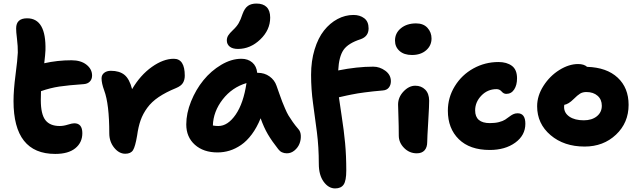

<svg xmlns="http://www.w3.org/2000/svg" viewBox="-20 -843 3559 1068"><path d="M287.1 13.2Q55.2 13.2 55.2 -280.8Q55.2 -341.3 66.4 -426.8Q77.6 -512.2 79.1 -550.8Q79.6 -585 74.5 -627Q69.3 -668.9 69.8 -685.1Q69.8 -741.2 130.9 -741.2Q237.3 -741.2 232.9 -564Q231.9 -539.1 226.1 -491.2Q299.8 -507.8 377.9 -507.8Q429.7 -507.8 460.9 -483.2Q492.2 -458.5 492.2 -422.9Q492.2 -402.3 479.7 -389.4Q467.3 -376.5 445.8 -375Q360.4 -369.1 310.1 -361.6Q259.8 -354 208 -335.9Q207 -319.8 207 -286.1Q207 -208 232.4 -175Q257.8 -142.1 312 -142.1Q333.5 -142.1 357.4 -149.7Q381.3 -157.2 393.1 -157.2Q438 -157.2 438 -102.1Q438 -50.3 399.2 -18.6Q360.4 13.2 287.1 13.2Z M676.8 12.2Q642.1 12.2 615 -21.5Q587.9 -55.2 587.9 -101.1Q587.9 -264.2 559.6 -339.8Q544.9 -379.9 544.9 -407.2Q544.9 -426.3 559.3 -437.7Q573.7 -449.2 596.7 -449.2Q644.5 -449.2 672.4 -426.5Q700.2 -403.8 714.8 -347.2Q760.7 -425.3 824.7 -470.7Q888.7 -516.1 946.8 -516.1Q1007.8 -516.1 1007.8 -421.9Q1007.8 -398.9 997.6 -381.8Q987.3 -364.7 959 -353Q901.9 -329.6 862.5 -303Q823.2 -276.4 799.1 -243.2Q774.9 -210 762.2 -174.1Q749.5 -138.2 742.7 -88.9Q732.4 -27.8 720 -7.8Q707.5 12.2 676.8 12.2Z M1303.7 -570.8Q1273.9 -570.8 1257.8 -583.7Q1241.7 -596.7 1241.7 -618.2Q1241.7 -633.3 1249.5 -645.8Q1257.3 -658.2 1274.9 -674.8Q1296.4 -694.8 1307.6 -714.1Q1318.8 -733.4 1329.1 -765.1Q1340.8 -797.4 1359.1 -810.3Q1377.4 -823.2 1406.7 -823.2Q1443.8 -823.2 1463.4 -803.5Q1482.9 -783.7 1482.9 -745.1Q1482.9 -676.3 1427.7 -623.5Q1372.6 -570.8 1303.7 -570.8ZM1189.9 4.9Q1111.8 4.9 1064 -37.8Q1016.1 -80.6 1016.1 -150.9Q1016.1 -212.9 1042.7 -278.8Q1069.3 -344.7 1111.6 -396.7Q1153.8 -448.7 1210.4 -482.4Q1267.1 -516.1 1322.8 -516.1Q1358.9 -516.1 1383.1 -495.6Q1407.2 -475.1 1410.6 -438H1414.1Q1451.2 -438 1479.2 -418Q1507.3 -397.9 1518.1 -366.2Q1522.9 -353 1533.9 -321.5Q1544.9 -290 1549.8 -277.6Q1554.7 -265.1 1565.2 -240.5Q1575.7 -215.8 1584.7 -200.7Q1593.8 -185.5 1608.2 -165Q1622.6 -144.5 1639.6 -125Q1652.3 -111.3 1653.3 -88.1Q1654.3 -64.9 1645.8 -43.5Q1637.2 -22 1618.2 -6.1Q1599.1 9.8 1575.7 9.8Q1544.9 9.8 1527.8 -13.2Q1492.7 -57.6 1470.2 -95.7Q1447.8 -133.8 1429.7 -185.1Q1408.7 -133.3 1380.6 -95.7Q1352.5 -58.1 1321 -36.6Q1289.6 -15.1 1257.1 -5.1Q1224.6 4.9 1189.9 4.9ZM1194.8 -142.1Q1247.1 -142.1 1290.8 -205.3Q1334.5 -268.6 1351.1 -380.9Q1270.5 -356.9 1218.5 -289.8Q1166.5 -222.7 1164.1 -145Q1177.2 -142.1 1194.8 -142.1Z M1844.2 205.1Q1807.6 205.1 1780.5 168Q1753.4 130.9 1753.4 68.8Q1753.4 -25.4 1742.7 -108.4Q1731.9 -191.4 1721.2 -268.8Q1710.4 -346.2 1710.4 -426.8Q1710.4 -503.9 1730 -567.9Q1749.5 -631.8 1782.2 -673.1Q1814.9 -714.4 1857.4 -737.1Q1899.9 -759.8 1946.3 -759.8Q1981.9 -759.8 2006.1 -741.5Q2030.3 -723.1 2030.3 -685.1Q2030.3 -640.6 1986.3 -625Q1916.5 -602.5 1890.9 -565.4Q1865.2 -528.3 1861.3 -451.2Q1966.3 -472.2 2056.2 -472.2Q2092.3 -472.2 2123.3 -449.5Q2154.3 -426.8 2154.3 -391.1Q2154.3 -370.1 2142.8 -355.7Q2131.3 -341.3 2109.4 -339.8Q2081.1 -337.4 2055.7 -334.7Q2030.3 -332 2007.6 -328.9Q1984.9 -325.7 1970 -323.5Q1955.1 -321.3 1935.5 -317.1Q1916 -313 1909.4 -311.8Q1902.8 -310.5 1884.5 -306.2Q1866.2 -301.8 1865.2 -301.8Q1867.7 -279.8 1880.4 -198.5Q1893.1 -117.2 1899.7 -46.6Q1906.2 23.9 1906.2 105Q1906.2 162.1 1891.6 183.6Q1877 205.1 1844.2 205.1ZM2271.5 -537.1Q2227.5 -537.1 2202.4 -559.6Q2177.2 -582 2177.2 -617.2Q2177.2 -659.2 2210.2 -686Q2243.2 -712.9 2294.4 -712.9Q2335.4 -712.9 2357.9 -688Q2380.4 -663.1 2380.4 -628.9Q2380.4 -589.4 2350.3 -563.2Q2320.3 -537.1 2271.5 -537.1ZM2298.3 9.8Q2257.3 9.8 2227.8 -20Q2198.2 -49.8 2198.2 -88.9Q2198.2 -142.6 2196.3 -192.9Q2194.3 -243.2 2194.3 -261.2Q2194.3 -302.2 2224.6 -334.2Q2254.9 -366.2 2290 -366.2Q2323.2 -366.2 2345 -344.7Q2366.7 -323.2 2367.2 -283.2Q2367.7 -261.7 2362.1 -168Q2356.4 -74.2 2356.4 -53.2Q2356.4 -23.4 2341.6 -6.8Q2326.7 9.8 2298.3 9.8Z M2704.1 -8.8Q2593.3 -8.8 2532.2 -68.6Q2471.2 -128.4 2471.2 -227.1Q2471.2 -300.8 2509.8 -363.5Q2548.3 -426.3 2613 -462.2Q2677.7 -498 2752.9 -498Q2798.8 -498 2827.4 -476.8Q2856 -455.6 2856 -407.2Q2856 -369.6 2840.1 -345.2Q2824.2 -320.8 2795.9 -320.8Q2781.7 -320.8 2770.3 -334Q2758.8 -347.2 2742.2 -347.2Q2692.4 -347.2 2657.7 -311.3Q2623 -275.4 2623 -229Q2623 -158.2 2705.1 -158.2Q2733.9 -158.2 2755.6 -163.8Q2777.3 -169.4 2789.8 -177.5Q2802.2 -185.5 2812.5 -193.6Q2822.8 -201.7 2834 -207.3Q2845.2 -212.9 2858.9 -212.9Q2902.3 -212.9 2902.3 -154.8Q2902.3 -90.3 2846.2 -49.6Q2790 -8.8 2704.1 -8.8Z M3231.9 -27.8Q3117.2 -27.8 3042.5 -91.3Q2967.8 -154.8 2967.8 -252Q2967.8 -310.1 3002.9 -365.2Q3038.1 -420.4 3091.3 -453.6Q3144.5 -486.8 3195.8 -486.8Q3228.5 -486.8 3245.6 -471.2Q3355 -467.8 3415.8 -411.1Q3476.6 -354.5 3476.6 -259.8Q3476.6 -160.2 3406.5 -94Q3336.4 -27.8 3231.9 -27.8ZM3117.7 -248Q3117.7 -214.4 3147.5 -194.1Q3177.2 -173.8 3227.5 -173.8Q3272 -173.8 3299.8 -196Q3327.6 -218.3 3327.6 -254.9Q3327.6 -289.6 3304 -310.3Q3280.3 -331.1 3241.7 -331.1Q3221.2 -331.1 3206.8 -322.3Q3192.4 -313.5 3170.9 -292Q3142.6 -263.7 3118.7 -259.8Q3117.7 -255.9 3117.7 -248Z"/></svg>

Font: Shantell Sans Irregular
Style: Bold
Weight: 700
Designer: Stephen Nixon, Anya Danilova, Shantell Martin
Foundry: Arrow Type
Version: Version 1.006;[9816181b4]